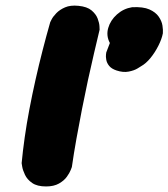

<svg xmlns="http://www.w3.org/2000/svg" viewBox="-20 -671 607 692"><path d="M146 1Q114 1 96 -11.5Q78 -24 70 -41Q62 -58 60 -70.5Q58 -83 58 -83Q62 -126 69 -175.5Q76 -225 86 -277.5Q96 -330 108 -383.5Q120 -437 133.5 -489.5Q147 -542 161 -591Q161 -591 166 -601Q171 -611 183 -623.5Q195 -636 214.5 -644.5Q234 -653 263 -650Q294 -647 310 -633.5Q326 -620 332 -604Q338 -588 338.5 -576Q339 -564 339 -564Q330 -526 319 -479.5Q308 -433 297 -382Q286 -331 275.5 -277.5Q265 -224 255.5 -171Q246 -118 239 -69Q239 -69 235 -58.5Q231 -48 221 -34Q211 -20 192.5 -9.5Q174 1 146 1ZM400 -417Q382 -423 373.5 -433.5Q365 -444 363 -455.5Q361 -467 362 -474.5Q363 -482 363 -482L376 -516Q362 -542 370 -570Q378 -598 401.5 -619Q425 -640 456 -645Q496 -647 518.5 -637Q541 -627 552 -611Q563 -595 565.5 -579Q568 -563 567 -551Q563 -530 550.5 -505.5Q538 -481 522 -461.5Q506 -442 488 -432Q488 -432 476 -424.5Q464 -417 444 -413Q424 -409 400 -417Z"/></svg>

Font: Sour Gummy Black
Style: Italic
Weight: 900
Italic angle: -11.3°
Designer: Stefie Justprince
Foundry: Eifetstype
Version: Version 1.000